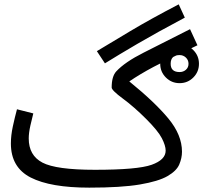

<svg xmlns="http://www.w3.org/2000/svg" viewBox="-20 -841 934 882"><path d="M816 -144Q816 -221 753.5 -296.5Q691 -372 574 -467Q622 -500 686 -534Q750 -568 887 -633L853 -707Q725 -642 639.5 -599Q554 -556 514 -513Q493 -490 493 -439Q493 -426 544.5 -388Q596 -350 652 -294Q706 -240 723.5 -206Q741 -172 741 -149Q741 -107 676.5 -84Q612 -61 416 -61L390 21Q537 21 622.5 6.5Q708 -8 749.5 -32Q791 -56 803.5 -85.5Q816 -115 816 -144ZM390 21 436 -11 416 -61Q238 -61 175 -94Q112 -127 112 -205Q112 -230 119.5 -264Q127 -298 133 -320L58 -339Q48 -302 39 -260.5Q30 -219 30 -182Q30 -72 121 -25.5Q212 21 390 21ZM462 -550Q523 -588 611 -639.5Q699 -691 829 -760L801 -821Q672 -754 577.5 -697.5Q483 -641 425 -606ZM805 -459Q842 -459 868 -485Q894 -511 894 -548Q894 -585 868 -611Q842 -637 805 -637Q768 -637 742 -611Q716 -585 716 -548Q716 -511 742 -485Q768 -459 805 -459ZM805 -510Q764 -510 764 -548Q764 -588 805 -588Q822 -588 834 -576.5Q846 -565 846 -548Q846 -531 834 -520.5Q822 -510 805 -510Z"/></svg>

Font: Noto Sans Arabic UI
Style: Regular
Weight: 400
Designer: Nadine Chahine - Monotype Design Team
Foundry: Monotype Imaging Inc.
Version: Version 1.900